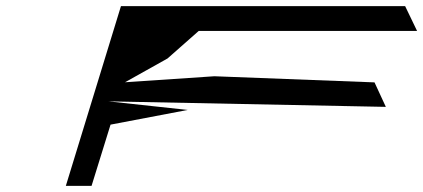

<svg xmlns="http://www.w3.org/2000/svg" viewBox="-20 -795 1382 627"><path d="M195 -188H279L341 -388L593 -436L334 -464L1240 -446L1203 -526L680 -546L383 -526L334 -496L527 -604L629 -694H1342L1303 -775H375Z"/></svg>

Font: bitstorm
Style: maxextobl
Weight: 400
Version: Version 0.2